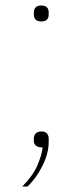

<svg xmlns="http://www.w3.org/2000/svg" viewBox="-20 -531 300 698"><path d="M131 -53Q145 -53 151 -45.5Q157 -38 157 -27V-15Q157 26 134.5 71.5Q112 117 80 147H61Q99 109 115.5 71Q132 33 135 5Q117 5 110 -2Q103 -9 103 -18V-27Q103 -38 109.5 -45.5Q116 -53 131 -53ZM130 -453Q117 -453 110 -459.5Q103 -466 103 -478V-486Q103 -498 110 -504.5Q117 -511 130 -511Q144 -511 150.5 -504.5Q157 -498 157 -486V-478Q157 -466 150.5 -459.5Q144 -453 130 -453Z"/></svg>

Font: IBM Plex Sans Thin
Style: Regular
Weight: 250
Designer: Mike Abbink, Paul van der Laan, Pieter van Rosmalen
Foundry: Bold Monday
Version: Version 3.201